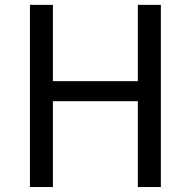

<svg xmlns="http://www.w3.org/2000/svg" viewBox="-20 -753 768 773"><path d="M100.6 0V-733.4H193V-426.2H535V-733.4H627.6V0H535V-345.6H193V0Z"/></svg>

Font: Noto Sans KR Thin
Style: Regular
Weight: 100
Designer: Ryoko NISHIZUKA 西塚涼子 (kana, bopomofo & ideographs); Paul D. Hunt (Latin, Greek & Cyrillic); Sandoll Communications 산돌커뮤니
Foundry: Adobe
Version: Version 2.004-H2;hotconv 1.0.118;makeotfexe 2.5.65603